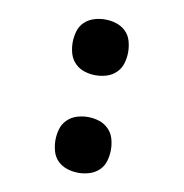

<svg xmlns="http://www.w3.org/2000/svg" viewBox="-66 -591 632 661"><g transform="rotate(10 250.0 -260.0)"><path d="M250 8Q230 8 211 2Q192 -4 178 -17.5Q164 -31 158.5 -50.5Q153 -70 153 -89Q153 -109 158.5 -128Q164 -147 178 -161Q192 -175 211 -181Q230 -187 250 -187Q270 -187 289 -181Q308 -175 322 -161Q336 -147 341.5 -128Q347 -109 347 -89Q347 -70 341.5 -50.5Q336 -31 322 -17.5Q308 -4 289 2Q270 8 250 8ZM250 -333Q230 -333 211 -339Q192 -345 178 -359Q164 -373 158.5 -392Q153 -411 153 -431Q153 -450 158.5 -469.5Q164 -489 178 -502.5Q192 -516 211 -522Q230 -528 250 -528Q270 -528 289 -522Q308 -516 322 -502.5Q336 -489 341.5 -469.5Q347 -450 347 -431Q347 -411 341.5 -392Q336 -373 322 -359Q308 -345 289 -339Q270 -333 250 -333Z"/></g></svg>

Font: Iosevka
Style: Bold
Weight: 700
Monospace: yes
Designer: Belleve Invis
Foundry: Belleve Invis
Version: Version 32.5.0; ttfautohint (v1.8.4)